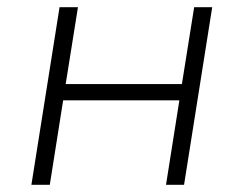

<svg xmlns="http://www.w3.org/2000/svg" viewBox="-20 -512 675 532"><path d="M67 0 145 -492H196L162 -279H484L518 -492H568L490 0H440L477 -234H155L118 0Z"/></svg>

Font: Nunito Sans 7pt ExtraLight
Style: Italic
Weight: 250
Italic angle: -9°
Designer: Vernon Adams
Foundry: Vernon Adams
Version: Version 3.101;gftools[0.9.27]